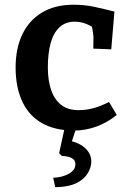

<svg xmlns="http://www.w3.org/2000/svg" viewBox="-20 -526 543 793"><path d="M286.1 13.2Q206.9 13.2 152.9 -17.7Q98.9 -48.6 71.7 -107.3Q44.5 -165.9 44.5 -247.3Q44.5 -326.5 72.5 -384.6Q100.5 -442.7 154.1 -474.6Q207.6 -506.5 283.6 -506.5Q328.3 -506.5 368.3 -498Q408.3 -489.6 452.6 -478.1L439.5 -322.2L365.4 -325.2L366 -371.9Q365.4 -387.5 361.5 -407.3Q357.5 -427.1 350.6 -445.6L399.5 -392Q375.6 -408.5 347.2 -422.5Q318.8 -436.5 289 -436.5Q250.1 -436.5 225.3 -413Q200.5 -389.5 189.1 -347.4Q177.6 -305.2 177.6 -247.3Q177.6 -194.5 191.1 -154.7Q204.6 -115 232.4 -93Q260.2 -71.1 304.2 -71.1Q337.4 -71.1 368 -79.8Q398.7 -88.5 430.3 -104.9L462.4 -51.3Q422.9 -19.5 377.8 -3.1Q332.6 13.2 286.1 13.2ZM208 247 199.7 208.2Q236.9 206.8 264.2 191.7Q291.5 176.5 291.4 152.3Q291.6 135.1 276.5 127Q261.3 119 235.7 118L224.2 106.9L251.2 -17H301.5L263.8 97L245.4 50.9Q300.9 59 329 83.3Q357.1 107.5 357.1 141.5Q357.1 161.7 345.8 183.5Q334.5 205.3 312.6 220.6Q292.7 234.3 266 240.6Q239.2 247 208 247Z"/></svg>

Font: Andada Pro
Style: Regular
Weight: 400
Designer: Carolina Giovagnoli
Foundry: Huerta Tipografica
Version: Version 3.003